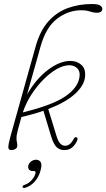

<svg xmlns="http://www.w3.org/2000/svg" viewBox="-20 -739 529 955"><path d="M363.5 -39.5Q355 -19.5 339.5 -6Q324 7.5 300 7.5Q277 7.5 261.5 -7.2Q246 -22 233.5 -63.5L196 -188Q146 -170.5 86.5 -157Q75 -117 69.8 -96.5Q64.5 -76 63.2 -67Q62 -58 62 -53Q62 -41 64 -32.8Q66 -24.5 66 -14.5Q66 -4 57 1.8Q48 7.5 36 7.5Q22 7.5 21.5 -6.2Q21 -20 32 -60.5L157 -507Q179 -586 220.2 -632.2Q261.5 -678.5 317 -698.8Q372.5 -719 437 -719Q467.5 -719 478.2 -711.5Q489 -704 489 -695.5Q489 -675.5 460.5 -675.5Q446 -675.5 427.5 -681.8Q409 -688 384 -688Q319.5 -688 264.2 -646Q209 -604 182 -509Q177.5 -492 166.5 -453Q155.5 -414 141.5 -365Q127.5 -316 114.5 -269Q160 -347.5 219 -391.8Q278 -436 329.5 -436Q363.5 -436 385.8 -415.5Q408 -395 402.5 -353.5Q397.5 -312.5 352.2 -271.2Q307 -230 220 -196.5L259 -69Q269 -35.5 279.8 -24.8Q290.5 -14 304.5 -14Q329 -14 346.5 -48Q352.5 -59.5 361 -56Q369 -53 363.5 -39.5ZM325 -414.5Q295.5 -414.5 261.5 -395Q227.5 -375.5 194.8 -342.2Q162 -309 135.2 -267Q108.5 -225 93.5 -180Q239.5 -215.5 303.8 -259Q368 -302.5 375.5 -356.5Q379.5 -384.5 364 -399.5Q348.5 -414.5 325 -414.5ZM141.5 111.5Q129 111.5 123.5 103.2Q118 95 121 84Q124.5 71.5 135.5 63.5Q146.5 55.5 159.5 55.5Q174.5 55.5 182.2 67.2Q190 79 181.5 109.5Q172.5 143 151.5 165.5Q130.5 188 105 195Q94.5 198 92 191.5Q92 182.5 102.5 180.5Q121.5 174 136.2 158.2Q151 142.5 156 125Q159.5 111.5 148.5 111.5Z"/></svg>

Font: Fraunces144ptSuperSoftThinItalic
Style: Italic
Weight: 100
Italic angle: -16°
Version: Version 1.000;[0bf87f6ff]